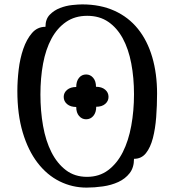

<svg xmlns="http://www.w3.org/2000/svg" viewBox="-20 -840 796 874"><path d="M374 14Q309 14 251.5 -14.5Q194 -43 151 -99Q108 -155 83.5 -237Q59 -319 59 -426Q59 -472 65 -523Q71 -574 86 -617.5Q101 -661 125.5 -689.5Q150 -718 187 -718Q187 -753 206.5 -773Q226 -793 253 -803.5Q280 -814 308.5 -817Q337 -820 354 -820Q437 -820 501 -791Q565 -762 608 -708.5Q651 -655 673 -580Q695 -505 695 -414Q695 -360 691 -307Q687 -254 676 -211.5Q665 -169 644.5 -143Q624 -117 590 -117Q590 -77 570 -51.5Q550 -26 518.5 -11.5Q487 3 448.5 8.5Q410 14 374 14ZM376 -35Q432 -35 472.5 -65.5Q513 -96 539 -147.5Q565 -199 577.5 -267.5Q590 -336 590 -411Q590 -486 577.5 -551.5Q565 -617 539 -665Q513 -713 473 -740.5Q433 -768 377 -768Q321 -768 280.5 -740Q240 -712 214 -663.5Q188 -615 176 -550Q164 -485 164 -410Q164 -335 176 -267Q188 -199 214 -147.5Q240 -96 280 -65.5Q320 -35 376 -35ZM327 -444Q327 -470 339.5 -485.5Q352 -501 372 -501Q391 -501 404 -486Q417 -471 417 -445Q443 -445 458.5 -432Q474 -419 474 -399Q474 -380 459 -367Q444 -354 418 -354Q418 -328 405 -312.5Q392 -297 372 -297Q353 -297 340 -312Q327 -327 327 -353Q301 -353 285.5 -366Q270 -379 270 -399Q270 -418 285.5 -431Q301 -444 327 -444Z"/></svg>

Font: Milonga
Style: Regular
Weight: 400
Designer: Pablo Impallari, Brenda Gallo, Rodrigo Fuenzalida
Foundry: Pablo Impallari, Brenda Gallo, Rodrigo Fuenzalida
Version: Version 1.000; ttfautohint (v0.93) -l 8 -r 50 -G 200 -x 14 -